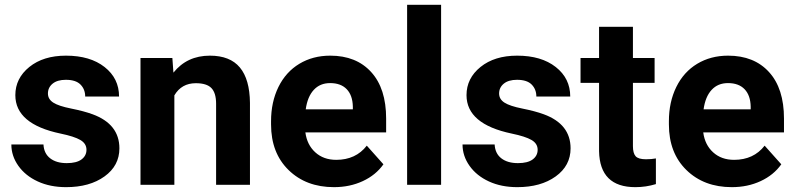

<svg xmlns="http://www.w3.org/2000/svg" viewBox="-20 -770 3312 800"><path d="M340.3 -146Q340.3 -171.9 314.7 -186.8Q289.1 -201.7 232.4 -213.4Q43.9 -252.9 43.9 -373.5Q43.9 -443.8 102.3 -491Q160.6 -538.1 254.9 -538.1Q355.5 -538.1 415.8 -490.7Q476.1 -443.4 476.1 -367.7H335Q335 -397.9 315.4 -417.7Q295.9 -437.5 254.4 -437.5Q218.8 -437.5 199.2 -421.4Q179.7 -405.3 179.7 -380.4Q179.7 -356.9 201.9 -342.5Q224.1 -328.1 276.9 -317.6Q329.6 -307.1 365.7 -293.9Q477.5 -252.9 477.5 -151.9Q477.5 -79.6 415.5 -34.9Q353.5 9.8 255.4 9.8Q189 9.8 137.5 -13.9Q85.9 -37.6 56.6 -78.9Q27.3 -120.1 27.3 -168H161.1Q163.1 -130.4 189 -110.4Q214.8 -90.3 258.3 -90.3Q298.8 -90.3 319.6 -105.7Q340.3 -121.1 340.3 -146Z M698.2 -528.3 702.6 -467.3Q759.3 -538.1 854.5 -538.1Q938.5 -538.1 979.5 -488.8Q1020.5 -439.5 1021.5 -341.3V0H880.4V-337.9Q880.4 -382.8 860.8 -403.1Q841.3 -423.3 795.9 -423.3Q736.3 -423.3 706.5 -372.6V0H565.4V-528.3Z M1371.6 9.8Q1255.4 9.8 1182.4 -61.5Q1109.4 -132.8 1109.4 -251.5V-265.1Q1109.4 -344.7 1140.1 -407.5Q1170.9 -470.2 1227.3 -504.2Q1283.7 -538.1 1356 -538.1Q1464.4 -538.1 1526.6 -469.7Q1588.9 -401.4 1588.9 -275.9V-218.3H1252.4Q1259.3 -166.5 1293.7 -135.3Q1328.1 -104 1380.9 -104Q1462.4 -104 1508.3 -163.1L1577.6 -85.4Q1545.9 -40.5 1491.7 -15.4Q1437.5 9.8 1371.6 9.8ZM1355.5 -423.8Q1313.5 -423.8 1287.4 -395.5Q1261.2 -367.2 1253.9 -314.5H1450.2V-325.7Q1449.2 -372.6 1424.8 -398.2Q1400.4 -423.8 1355.5 -423.8Z M1817.9 0H1676.3V-750H1817.9Z M2220.2 -146Q2220.2 -171.9 2194.6 -186.8Q2168.9 -201.7 2112.3 -213.4Q1923.8 -252.9 1923.8 -373.5Q1923.8 -443.8 1982.2 -491Q2040.5 -538.1 2134.8 -538.1Q2235.4 -538.1 2295.7 -490.7Q2356 -443.4 2356 -367.7H2214.8Q2214.8 -397.9 2195.3 -417.7Q2175.8 -437.5 2134.3 -437.5Q2098.6 -437.5 2079.1 -421.4Q2059.6 -405.3 2059.6 -380.4Q2059.6 -356.9 2081.8 -342.5Q2104 -328.1 2156.7 -317.6Q2209.5 -307.1 2245.6 -293.9Q2357.4 -252.9 2357.4 -151.9Q2357.4 -79.6 2295.4 -34.9Q2233.4 9.8 2135.3 9.8Q2068.8 9.8 2017.3 -13.9Q1965.8 -37.6 1936.5 -78.9Q1907.2 -120.1 1907.2 -168H2041Q2043 -130.4 2068.8 -110.4Q2094.7 -90.3 2138.2 -90.3Q2178.7 -90.3 2199.5 -105.7Q2220.2 -121.1 2220.2 -146Z M2617.2 -658.2V-528.3H2707.5V-424.8H2617.2V-161.1Q2617.2 -131.8 2628.4 -119.1Q2639.6 -106.4 2671.4 -106.4Q2694.8 -106.4 2712.9 -109.9V-2.9Q2671.4 9.8 2627.4 9.8Q2479 9.8 2476.1 -140.1V-424.8H2398.9V-528.3H2476.1V-658.2Z M3029.3 9.8Q2913.1 9.8 2840.1 -61.5Q2767.1 -132.8 2767.1 -251.5V-265.1Q2767.1 -344.7 2797.9 -407.5Q2828.6 -470.2 2885 -504.2Q2941.4 -538.1 3013.7 -538.1Q3122.1 -538.1 3184.3 -469.7Q3246.6 -401.4 3246.6 -275.9V-218.3H2910.2Q2917 -166.5 2951.4 -135.3Q2985.8 -104 3038.6 -104Q3120.1 -104 3166 -163.1L3235.4 -85.4Q3203.6 -40.5 3149.4 -15.4Q3095.2 9.8 3029.3 9.8ZM3013.2 -423.8Q2971.2 -423.8 2945.1 -395.5Q2918.9 -367.2 2911.6 -314.5H3107.9V-325.7Q3106.9 -372.6 3082.5 -398.2Q3058.1 -423.8 3013.2 -423.8Z"/></svg>

Font: Vazir
Style: Bold
Weight: 700
Designer: Saber Rastikerdar
Foundry: Saber Rastikerdar
Version: Version 30.0.0